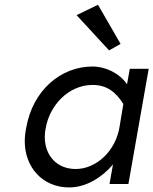

<svg xmlns="http://www.w3.org/2000/svg" viewBox="-20 -780 650 814"><path d="M373 -419.9C432.6 -419.9 471.7 -389.6 502.9 -338.9L487.3 -245.1C471.7 -140.6 388.7 -63.5 300.8 -63.5C221.7 -63.5 169.9 -120.1 169.9 -199.2C169.9 -210.9 170.9 -223.6 173.8 -236.3C189.5 -331.1 268.6 -419.9 373 -419.9ZM372.1 -498C239.3 -498 118.2 -398.4 90.8 -236.3C86.9 -216.8 85 -198.2 85 -180.7C85 -72.3 159.2 14.6 273.4 14.6C347.7 14.6 416 -31.2 459 -83L444.3 0H524.4L610.4 -488.3H530.3L518.6 -422.9C486.3 -469.7 427.7 -498 372.1 -498ZM491.2 -593.8 395.5 -759.8 304.7 -715.8 442.4 -566.4Z"/></svg>

Font: Sen-gleads
Style: Italic
Weight: 400
Designer: Kosal Sen, Philatype
Foundry: Philatype
Version: Version 1.004; ttfautohint (v1.8.3)